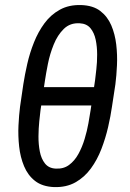

<svg xmlns="http://www.w3.org/2000/svg" viewBox="-20 -741 522 771"><path d="M387.2 -391.1 374 -317.4H95.2L108.4 -391.1ZM443.4 -402.8 429.7 -313Q424.3 -274.9 414.1 -230.5Q403.8 -186 387.2 -142.8Q370.6 -99.6 345 -64.5Q319.3 -29.3 283 -8.8Q246.6 11.7 197.3 10.3Q149.9 8.3 120.8 -14.4Q91.8 -37.1 76.7 -73.5Q61.5 -109.9 56.9 -152.6Q52.2 -195.3 54.2 -237.1Q56.2 -278.8 60.5 -312.5L73.7 -402.8Q79.6 -440.9 89.6 -484.9Q99.6 -528.8 116.5 -571Q133.3 -613.3 158.7 -647.7Q184.1 -682.1 220.5 -702.1Q256.8 -722.2 305.7 -720.7Q353.5 -719.2 382.6 -697Q411.6 -674.8 426.8 -639.4Q441.9 -604 446.8 -562Q451.7 -520 449.7 -478.5Q447.8 -437 443.4 -402.8ZM343.8 -298.3 361.8 -418.9Q363.8 -435.5 366.9 -463.1Q370.1 -490.7 370.1 -522Q370.1 -553.2 364.3 -581.3Q358.4 -609.4 343.3 -627.7Q328.1 -646 300.3 -647.5Q261.7 -649.9 236.3 -625Q210.9 -600.1 195.6 -562Q180.2 -523.9 172.4 -484.6Q164.6 -445.3 160.6 -418L142.6 -297.9Q140.6 -281.7 137.7 -253.7Q134.8 -225.6 134.5 -193.6Q134.3 -161.6 139.9 -132.6Q145.5 -103.5 160.6 -84.5Q175.8 -65.4 203.1 -64Q234.9 -62 257.3 -78.6Q279.8 -95.2 294.9 -122.8Q310.1 -150.4 319.8 -182.9Q329.6 -215.3 335 -245.8Q340.3 -276.4 343.8 -298.3Z"/></svg>

Font: Roboto Condensed
Style: Italic
Weight: 400
Italic angle: -12°
Designer: Christian Robertson
Foundry: Google
Version: Version 3.0